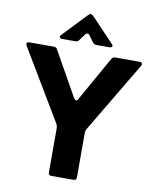

<svg xmlns="http://www.w3.org/2000/svg" viewBox="-104 -1070 917 1147"><g transform="rotate(10 354.5 -496.5)"><path d="M288 0Q270 0 270 -18V-289Q270 -299 264 -311L7 -741Q4 -747 4 -751Q4 -763 20 -763H169Q184 -763 190 -750L342 -480Q349 -470 355 -470Q362 -470 367 -480L519 -750Q526 -763 541 -763H689Q705 -763 705 -751Q705 -747 702 -741L446 -311Q440 -301 440 -289V-18Q440 0 422 0ZM209 -817Q202 -817 197.5 -820Q193 -823 193 -828Q193 -833 199 -839L337 -984Q345 -993 353 -993Q360 -993 369 -984L507 -839Q513 -833 513 -828Q513 -823 508.5 -820Q504 -817 497 -817H417Q403 -817 395 -828L366 -867Q361 -875 353 -875Q345 -875 340 -867L311 -828Q304 -817 289 -817Z"/></g></svg>

Font: Open Sauce Two ExtraBold
Style: Regular
Weight: 800
Designer: Alfredo Marco Pradil
Foundry: Creative Sauce Fz LLC
Version: Version 1.477